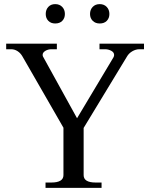

<svg xmlns="http://www.w3.org/2000/svg" viewBox="-20 -912 729 932"><path d="M202 -844Q202 -865 214.5 -878.5Q227 -892 248 -892Q269 -892 282 -878.5Q295 -865 295 -844Q295 -824 282.5 -811Q270 -798 248 -798Q227 -798 214.5 -811Q202 -824 202 -844ZM417 -844Q417 -865 430 -878.5Q443 -892 464 -892Q485 -892 498 -878.5Q511 -865 511 -844Q511 -824 498.5 -811Q486 -798 464 -798Q443 -798 430 -811Q417 -824 417 -844ZM201 -26H229Q288 -26 288 -62V-292L89 -638Q80 -654 65.5 -663.5Q51 -673 34 -673H10V-700H256V-673H230Q213 -673 200 -665Q187 -657 187 -646Q187 -640 189 -637L354 -338L531 -634Q534 -640 534 -645Q534 -658 520 -665.5Q506 -673 490 -673H463V-700H679V-673H657Q639 -673 622 -663Q605 -653 596 -637L386 -291V-62Q386 -26 444 -26H473V0H201Z"/></svg>

Font: TavirajRegular
Style: Regular
Weight: 400
Designer: Katatrad Team
Foundry: CadsonDemak
Version: Version 1.001